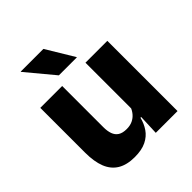

<svg xmlns="http://www.w3.org/2000/svg" viewBox="-192 -813 950 950"><g transform="rotate(-45 283.0 -338.0)"><path d="M199.6 -491.4V-202.7Q199.6 -175.7 206.6 -155.9Q213.6 -136.1 230.1 -125.4Q246.7 -114.7 275 -114.7Q299.1 -114.7 316.9 -123.2Q334.6 -131.7 346.7 -146.1Q358.9 -160.5 365 -177.9L388.7 -106.4H362.5Q354.7 -73.5 336.4 -46.6Q318.1 -19.7 286.3 -4Q254.5 11.7 205.1 11.7Q150.6 11.7 115.3 -9.5Q80.1 -30.8 63.3 -72.9Q46.6 -115 46.6 -178.1V-491.4ZM515.6 -491.4V0H363.3L368.3 -122.9L362.6 -137.2V-491.4ZM263.8 -686.8 351.3 -541.8V-540.2H225.3L104.9 -684.9V-686.8Z"/></g></svg>

Font: Anek Gurmukhi Medium
Style: Regular
Weight: 500
Designer: Sarang Kulkarni (Gurmukhi), Yesha Goshar (Latin)
Foundry: Ek Type
Version: Version 1.003